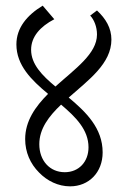

<svg xmlns="http://www.w3.org/2000/svg" viewBox="-20 -655 451 679"><path d="M228 4C294 4 343 -45 343 -116C343 -202 284 -259 223 -310C293 -372 374 -430 374 -515C374 -556 354 -589 323 -618L299 -600C313 -585 323 -560 323 -533C323 -465 246 -412 176 -349C129 -388 90 -428 90 -479C90 -525 122 -561 172 -587L131 -635C75 -601 38 -556 38 -498C38 -424 91 -372 150 -323C105 -278 69 -227 69 -163C69 -117 87 -76 118 -45C147 -15 186 4 228 4ZM119 -145C119 -200 153 -244 196 -285C248 -241 293 -196 293 -134C293 -83 259 -46 209 -46C156 -46 119 -87 119 -145Z"/></svg>

Font: Noto Serif Devanagari ExtraCondensed Light
Style: Regular
Weight: 300
Width: 2
Designer: Universal Thirst, Indian Type Foundry and the Monotype Design Team
Foundry: Monotype Imaging Inc.
Version: Version 2.004